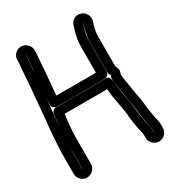

<svg xmlns="http://www.w3.org/2000/svg" viewBox="-186 -786 878 973"><g transform="rotate(-30 253.0 -299.5)"><path d="M50 10H49V-78C49 -94 50 -109 50 -123ZM90 -633H91V-626C91 -606 87 -581 86 -557C85 -536 69 -372 69 -353C69 -338 83 -328 94 -328H338H339L379 -330C393 -331 403 -343 403 -355V-527C403 -567 407 -580 414 -602L422 -628C423 -628 423 -627 423 -627C423 -626 422 -626 422 -625C414 -598 404 -567 404 -527V-361C404 -346 405 -337 413 -330C409 -325 407 -320 407 -314V-309C407 -299 409 -288 411 -277C417 -240 421 -203 428 -167L433 -143C436 -127 436 -110 439 -93C443 -73 447 -30 453 -10C456 0 457 7 457 11V33C456 33 456 34 456 34V11C456 1 453 -5 450 -18C447 -28 445 -41 443 -56C440 -81 435 -97 434 -119C434 -131 430 -150 424 -184C414 -239 416 -238 410 -278C406 -302 406 -330 380 -329L337 -327H89C76 -327 65 -316 64 -305C61 -279 58 -253 56 -230C63 -335 81 -450 85 -558C86 -583 90 -606 90 -626ZM90 -683C63 -683 40 -660 40 -633V-626C40 -609 36 -582 35 -560C32 -494 24 -431 19 -365C11 -267 -1 -185 -1 -78V10C-1 37 22 60 49 60C76 60 100 37 100 10V-123C100 -178 104 -218 111 -277H338H339L360 -278C362 -267 363 -254 364 -242C365 -232 385 -127 385 -117C386 -92 389 -77 393 -50C396 -28 404 -5 406 12V34C406 61 429 84 456 84C483 84 507 61 507 34V11C507 0 505 -11 501 -24C496 -41 491 -85 488 -103C485 -120 486 -136 482 -153L477 -177C475 -184 474 -193 473 -202C468 -236 460 -271 457 -307C460 -313 463 -323 463 -331C463 -340 454 -354 454 -359V-527C454 -566 462 -585 470 -610C480 -642 460 -669 436 -676C405 -685 380 -665 374 -641L367 -617C360 -592 353 -567 353 -527V-379L337 -378H121C125 -422 135 -525 136 -554C137 -580 141 -604 141 -626V-633C141 -660 117 -683 90 -683Z"/></g></svg>

Font: AppleStorm
Style: CBo
Weight: 400
Foundry: Cannot Into Space Fonts
Version: Version 1.01